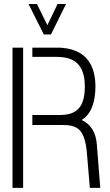

<svg xmlns="http://www.w3.org/2000/svg" viewBox="-20 -916 536 936"><path d="M119.1 -896.5H160.2L210.9 -793L260.7 -896.5H301.8L228.5 -748H193.4ZM41 0V-683.6H92.8V0ZM137.7 -306.6V-355.5H275.4Q367.2 -355.5 386.7 -432.6Q393.6 -459 393.6 -494.1Q393.6 -608.4 312.5 -631.8Q287.1 -638.7 253.9 -638.7H137.7V-683.6H273.4Q444.3 -673.8 445.3 -494.1Q444.3 -371.1 377.9 -331.1Q445.3 -299.8 452.1 -211.9L468.8 0H418L403.3 -173.8Q395.5 -260.7 362.3 -287.1Q335 -307.6 285.2 -306.6Z"/></svg>

Font: Post No Bills Jaffna
Style: Regular
Weight: 400
Designer: Kosala Senevirathne, Siva Puranthara, Lasantha Premarathna, Tharique Azeez
Foundry: Mooniak
Version: Version 1.220 ; ttfautohint (v1.6)